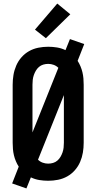

<svg xmlns="http://www.w3.org/2000/svg" viewBox="-20 -1005 540 1076"><path d="M128 51 48 23 85 -71Q76 -85 69 -101.5Q62 -118 58 -135Q54 -152 52.5 -169.5Q51 -187 51 -205V-530Q51 -558 55.5 -585Q60 -612 71 -637.5Q82 -663 100.5 -684Q119 -705 143 -718.5Q167 -732 194.5 -737.5Q222 -743 250 -743Q275 -743 299.5 -739Q324 -735 347 -724L372 -786L452 -758L415 -664Q424 -650 431 -633.5Q438 -617 442 -600Q446 -583 447.5 -565.5Q449 -548 449 -530V-205Q449 -177 444.5 -150Q440 -123 429 -97.5Q418 -72 399.5 -51Q381 -30 357 -16.5Q333 -3 305.5 2.5Q278 8 250 8Q225 8 200.5 4Q176 0 153 -11ZM162 -263 307 -625Q296 -636 281 -641.5Q266 -647 250 -647Q236 -647 222.5 -643Q209 -639 198.5 -630Q188 -621 181 -609Q174 -597 169.5 -584Q165 -571 163.5 -557.5Q162 -544 162 -530ZM250 -88Q264 -88 277.5 -92Q291 -96 301.5 -105Q312 -114 319 -126Q326 -138 330.5 -151Q335 -164 336.5 -177.5Q338 -191 338 -205V-472L193 -110Q204 -99 219 -93.5Q234 -88 250 -88ZM237 -791 176 -839 301 -985 374 -925Z"/></svg>

Font: Iosevka Fixed
Style: Bold
Weight: 700
Monospace: yes
Designer: Belleve Invis
Foundry: Belleve Invis
Version: Version 32.3.0